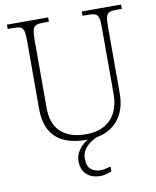

<svg xmlns="http://www.w3.org/2000/svg" viewBox="-100 -790 889 1092"><g transform="rotate(-10 345.0 -244.0)"><path d="M348 10Q277 10 224 -12Q171 -34 142 -83.5Q113 -133 113 -214V-606Q113 -643 108 -660.5Q103 -678 89.5 -683.5Q76 -689 51 -689H16V-714H254V-689H218Q194 -689 180.5 -683.5Q167 -678 161.5 -660Q156 -642 156 -605V-210Q156 -113 208.5 -67.5Q261 -22 349 -22Q418 -22 461 -48Q504 -74 524.5 -118.5Q545 -163 545 -216V-606Q545 -643 540 -660.5Q535 -678 521.5 -683.5Q508 -689 484 -689H448V-714H675V-689H642Q617 -689 603.5 -683.5Q590 -678 585 -660Q580 -642 580 -605V-215Q580 -150 554.5 -99Q529 -48 477.5 -19Q426 10 348 10ZM392 226Q340 226 311 198Q282 170 282 121Q282 93 296.5 68Q311 43 333.5 24.5Q356 6 381 0H420Q402 6 378.5 20.5Q355 35 337.5 58Q320 81 320 113Q320 159 343 176.5Q366 194 395 194Q410 194 423 191Q436 188 456 183V211Q446 215 435 218.5Q424 222 413 224Q402 226 392 226Z"/></g></svg>

Font: Noto Serif Hebrew ExtraLight
Style: Regular
Weight: 250
Version: Version 2.003